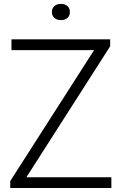

<svg xmlns="http://www.w3.org/2000/svg" viewBox="-20 -936 606 956"><path d="M111.5 -53.5H534.5V0H31V-34.5L448.5 -686.5H37V-740H528.5V-705.5ZM238.5 -876Q238.5 -894.5 250.5 -905.5Q262.5 -916.5 283 -916.5Q304 -916.5 316 -905.5Q328 -894.5 328 -876Q328 -857.5 316 -846.8Q304 -836 283 -836Q262.5 -836 250.5 -846.8Q238.5 -857.5 238.5 -876Z"/></svg>

Font: Encode Sans Light
Style: Regular
Weight: 300
Designer: Multiple Designers
Foundry: Impallari Type
Version: Version 2.000